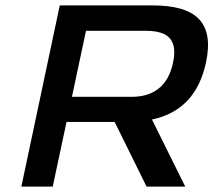

<svg xmlns="http://www.w3.org/2000/svg" viewBox="-20 -690 789 710"><path d="M544 -670H201L59 0H175L226 -239H404L522 0H665L542 -248C651 -271 717 -342 742 -460C773 -608 704 -670 544 -670ZM246 -332 298 -576H520C605 -576 637 -540 620 -459C603 -375 550 -332 468 -332Z"/></svg>

Font: LT Wave Medium
Style: Italic
Weight: 500
Designer: Daniel Lyons
Version: Version 2.5 (Glyphs App)